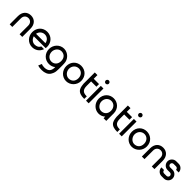

<svg xmlns="http://www.w3.org/2000/svg" viewBox="415 -2459 4439 4439"><g transform="rotate(45 2634.5 -239.5)"><path d="M52 0H137V-283C137 -359 188 -410 258 -410C326 -410 376 -359 376 -283V0H463V-268C463 -411 378 -495 258 -495C137 -495 52 -411 52 -268Z M1033 -243C1033 -393 925 -494 789 -494C652 -494 547 -390 547 -243C547 -104 652 8 789 8C898 8 987 -56 1019 -156H930C903 -97 850 -76 789 -76C718 -76 659 -131 641 -199H1030C1032 -213 1033 -228 1033 -243ZM793 -411C867 -411 931 -360 944 -276H637C652 -358 717 -411 793 -411Z M1582 -10C1583 -33 1585 -74 1585 -74V-200C1585 -217 1583 -234 1583 -249C1583 -382 1470 -493 1340 -493C1205 -493 1097 -380 1097 -241C1097 -96 1205 8 1340 8C1400 8 1455 -10 1495 -46V-30C1495 84 1437 136 1333 140H1320C1282 140 1250 134 1226 122L1191 207C1225 218 1263 225 1305 225H1326C1412 225 1493 195 1535 130C1577 63 1581 13 1582 -10ZM1495 -241V-239C1494 -136 1428 -72 1341 -72C1257 -72 1186 -142 1186 -241C1186 -329 1255 -408 1340 -408C1425 -408 1495 -352 1495 -241Z M1659 -243C1659 -106 1764 8 1901 8C2037 8 2147 -106 2147 -243C2147 -394 2037 -493 1901 -493C1764 -493 1659 -389 1659 -243ZM1747 -243C1747 -343 1819 -411 1905 -411C1989 -411 2058 -346 2058 -243C2058 -133 1985 -77 1901 -77C1816 -77 1747 -158 1747 -243Z M2478 -83C2362 -83 2316 -135 2316 -257V-398H2489V-484H2316V-605H2230V-237C2233 -210 2238 -132 2270 -81C2311 -19 2388 0 2471 0H2490V-83Z M2548 0H2634V-484H2548ZM2644 -651C2644 -680 2620 -704 2591 -704C2563 -704 2539 -680 2539 -651C2539 -623 2563 -599 2591 -599C2620 -599 2644 -623 2644 -651Z M3209 -243V-251C3204 -396 3098 -493 2964 -493C2828 -493 2722 -389 2722 -243C2722 -106 2828 8 2964 8C3027 8 3081 -15 3122 -53V0H3209V-205ZM2964 -77C2879 -77 2812 -158 2812 -243C2812 -343 2882 -411 2969 -411C3052 -411 3122 -346 3122 -243C3122 -133 3049 -77 2964 -77Z M3559 -83C3443 -83 3397 -135 3397 -257V-398H3570V-484H3397V-605H3311V-237C3314 -210 3319 -132 3351 -81C3392 -19 3469 0 3552 0H3571V-83Z M3629 0H3715V-484H3629ZM3725 -651C3725 -680 3701 -704 3672 -704C3644 -704 3620 -680 3620 -651C3620 -623 3644 -599 3672 -599C3701 -599 3725 -623 3725 -651Z M3804 -243C3804 -106 3909 8 4046 8C4182 8 4292 -106 4292 -243C4292 -394 4182 -493 4046 -493C3909 -493 3804 -389 3804 -243ZM3892 -243C3892 -343 3964 -411 4050 -411C4134 -411 4203 -346 4203 -243C4203 -133 4130 -77 4046 -77C3961 -77 3892 -158 3892 -243Z M4374 0H4459V-283C4459 -359 4510 -410 4580 -410C4648 -410 4698 -359 4698 -283V0H4785V-268C4785 -411 4700 -495 4580 -495C4459 -495 4374 -411 4374 -268Z M5094 0C5133 0 5169 -16 5194 -42C5220 -67 5236 -103 5236 -142C5236 -182 5220 -218 5194 -243C5169 -269 5133 -285 5094 -285H5013C4998 -285 4984 -291 4973 -301C4963 -312 4957 -326 4957 -341C4957 -357 4963 -371 4973 -381C4984 -392 4998 -398 5013 -398H5094C5109 -398 5123 -392 5133 -381C5144 -371 5150 -357 5150 -341H5236C5236 -381 5220 -417 5194 -442C5169 -468 5133 -484 5094 -484H5013C4974 -484 4938 -468 4913 -442C4887 -417 4871 -381 4871 -341C4871 -302 4887 -266 4913 -241C4938 -215 4974 -199 5013 -199H5094C5109 -199 5123 -193 5133 -182C5144 -172 5150 -158 5150 -142C5150 -127 5144 -113 5133 -102C5123 -92 5109 -86 5094 -86H5013C4998 -86 4984 -92 4973 -102C4963 -113 4957 -127 4957 -142H4871C4871 -103 4887 -67 4913 -42C4938 -16 4974 0 5013 0Z"/></g></svg>

Font: Radis Sans
Style: Regular
Weight: 400
Designer: Gaël Goy
Foundry: Gaël Goy
Version: 1.0